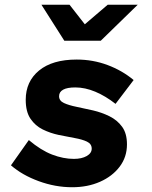

<svg xmlns="http://www.w3.org/2000/svg" viewBox="-20 -775 640 806"><path d="M283 11Q212 11 142.5 -14.5Q73 -40 26 -81L101 -187Q152 -144 199 -126Q246 -108 290 -108Q323 -108 344 -120Q365 -132 365 -151Q365 -171 345 -180.5Q325 -190 293.5 -195.5Q262 -201 226.5 -208.5Q191 -216 159.5 -231.5Q128 -247 108 -276.5Q88 -306 88 -356Q88 -433 144 -479Q200 -525 302 -525Q370 -525 431.5 -502Q493 -479 541 -439L465 -339Q423 -372 380 -390Q337 -408 296 -408Q262 -408 245 -398.5Q228 -389 228 -371Q228 -352 248.5 -342.5Q269 -333 301.5 -326.5Q334 -320 370.5 -311.5Q407 -303 439.5 -287Q472 -271 492.5 -243Q513 -215 513 -169Q513 -116 482.5 -75.5Q452 -35 400 -12Q348 11 283 11ZM250 -604 154 -755H272L336 -673L432 -755H558L403 -604Z"/></svg>

Font: Red Hat Mono
Style: Italic
Weight: 300
Italic angle: -12°
Monospace: yes
Designer: Pentagram, MCKL
Foundry: Pentagram, MCKL
Version: Version 1.023